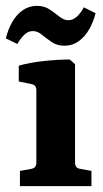

<svg xmlns="http://www.w3.org/2000/svg" viewBox="-39 -635 350 655"><path d="M217 -80Q217 -62 234 -59L273 -52V0H29V-52L68 -59Q85 -62 85 -80V-327Q85 -345 69 -348L25 -357V-411Q64 -422 112 -427Q160 -432 199 -432L217 -416ZM180 -479Q156 -479 137.5 -491.5Q119 -504 104 -516.5Q89 -529 73 -529Q57 -529 44 -516.5Q31 -504 20 -485L-19 -504Q-12 -534 2.5 -559.5Q17 -585 38.5 -600Q60 -615 87 -615Q112 -615 130 -603Q148 -591 163.5 -578.5Q179 -566 194 -566Q210 -566 223.5 -578.5Q237 -591 247 -610L287 -590Q280 -561 265.5 -535.5Q251 -510 229.5 -494.5Q208 -479 180 -479Z"/></svg>

Font: Rasa
Style: Bold
Weight: 700
Designer: Anna Giedrys (Yrsa+Rasa design), David Brezina (Yrsa art-direction, Rasa art-direction, design)
Foundry: Rosetta Type Foundry
Version: Version 2.004